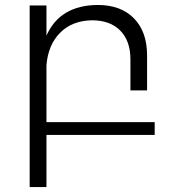

<svg xmlns="http://www.w3.org/2000/svg" viewBox="-20 -546 691 777"><path d="M606 -51.8V0H168V210.9H100.1V-523.9H168V-401.9Q222.2 -524.4 375 -525.9Q469.2 -525.9 522.2 -471.7Q575.2 -417.5 575.2 -321.8V-180.2H507.8V-306.2Q507.8 -380.4 466.8 -422.1Q425.8 -463.9 352.1 -463.9Q272 -462.4 223.4 -413.6Q174.8 -364.7 168 -282.2V-51.8Z"/></svg>

Font: Montserrat arm Light
Style: Regular
Weight: 300
Designer: Julieta Ulanovsky
Foundry: Julieta Ulanovsky
Version: Version 6.000;PS 006.000;hotconv 1.0.88;makeotf.lib2.5.64775